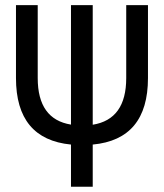

<svg xmlns="http://www.w3.org/2000/svg" viewBox="-20 -713 626 733"><path d="M251 -237.3V-693.4H334V-236.8Q461.9 -257.3 461.9 -415V-693.4H544.9V-415Q544.9 -180.7 334 -161.1V0H251V-161.1Q41 -181.6 41 -415V-693.4H124V-415Q124 -257.8 251 -237.3Z"/></svg>

Font: Cascadia Mono SemiLight
Style: Regular
Weight: 350
Monospace: yes
Designer: Aaron Bell
Foundry: Saja Typeworks
Version: Version 2404.023; ttfautohint (v1.8.4)